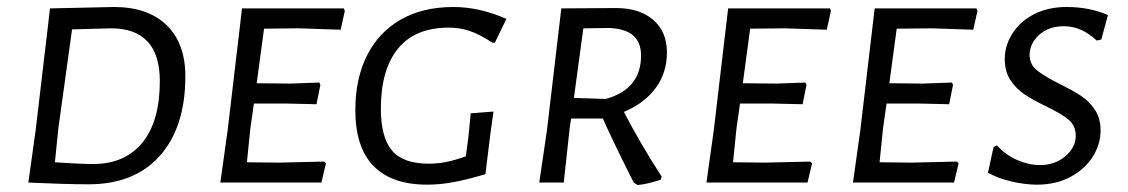

<svg xmlns="http://www.w3.org/2000/svg" viewBox="-20 -522 3226 549"><path d="M510 -304Q510 -159 437.5 -77Q365 5 233 5Q199 5 150.5 3.5Q102 2 61 0L82 -150L123 -498L306 -502Q403 -502 456.5 -450Q510 -398 510 -304ZM437 -290Q437 -441 297 -441L186 -438L147 -156L137 -58Q165 -56 195.5 -54.5Q226 -53 246 -53Q337 -53 387 -114Q437 -175 437 -290Z M735 -440 714 -284 810 -283 893 -286 896 -279 885 -224 796 -226H706L696 -156L686 -58L779 -57L907 -60L912 -55L899 0H610L631 -150L672 -498H963L966 -491L954 -437L835 -441Z M1428 -468 1395 -400H1388Q1351 -424 1323 -433.5Q1295 -443 1263 -443Q1167 -443 1118 -383Q1069 -323 1069 -211Q1069 -130 1100.5 -92Q1132 -54 1206 -54Q1231 -54 1254.5 -58.5Q1278 -63 1312 -75L1319 -128L1326 -198L1391 -203L1382 -138L1368 -24Q1314 -8 1276 -1Q1238 6 1201 6Q1100 6 1048 -47.5Q996 -101 996 -207Q996 -297 1029.5 -363.5Q1063 -430 1126 -466Q1189 -502 1276 -502Q1351 -502 1428 -468Z M1764 -202Q1811 -111 1872 -17L1869 -8Q1829 5 1803 7L1792 0L1783 -18Q1725 -134 1704 -183H1613L1609 -156L1592 0H1522L1544 -150L1585 -498L1741 -499Q1809 -499 1848 -465Q1887 -431 1887 -372Q1887 -314 1855 -270.5Q1823 -227 1764 -202ZM1621 -242 1712 -239Q1813 -267 1813 -363Q1813 -401 1790.5 -420.5Q1768 -440 1722 -442L1648 -441Z M2125 -440 2104 -284 2200 -283 2283 -286 2286 -279 2275 -224 2186 -226H2096L2086 -156L2076 -58L2169 -57L2297 -60L2302 -55L2289 0H2000L2021 -150L2062 -498H2353L2356 -491L2344 -437L2225 -441Z M2544 -440 2523 -284 2619 -283 2702 -286 2705 -279 2694 -224 2605 -226H2515L2505 -156L2495 -58L2588 -57L2716 -60L2721 -55L2708 0H2419L2440 -150L2481 -498H2772L2775 -491L2763 -437L2644 -441Z M3148 -479 3129 -409 3116 -406Q3072 -447 3023 -447Q2978 -447 2951 -422Q2924 -397 2924 -365Q2924 -338 2945 -321Q2966 -304 3010 -282Q3048 -263 3071 -248Q3094 -233 3110.5 -208.5Q3127 -184 3127 -149Q3127 -110 3105 -74.5Q3083 -39 3041.5 -16.5Q3000 6 2945 6Q2911 6 2872.5 -3Q2834 -12 2805 -28L2821 -102L2831 -106Q2855 -79 2888.5 -64.5Q2922 -50 2953 -50Q2997 -50 3026.5 -75.5Q3056 -101 3056 -134Q3056 -163 3034.5 -180.5Q3013 -198 2969 -219Q2932 -237 2909 -252.5Q2886 -268 2869.5 -292.5Q2853 -317 2853 -353Q2853 -392 2875 -426.5Q2897 -461 2937 -481.5Q2977 -502 3030 -502Q3095 -502 3148 -479Z"/></svg>

Font: Alegreya Sans SC
Style: Italic
Weight: 400
Italic angle: -7°
Designer: Juan Pablo del Peral
Foundry: Huerta Tipografica
Version: Version 2.008; ttfautohint (v1.6)